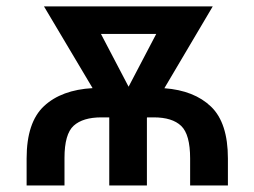

<svg xmlns="http://www.w3.org/2000/svg" viewBox="-20 -565 775 585"><path d="M674.4 0H559.3V-82Q559.3 -155.2 532.1 -181.3Q505 -207.4 448.2 -207.4H428.3L427.6 -206V0H312.9V-207.4H289.1Q232.6 -207.4 204.5 -182Q176.5 -156.6 176.5 -83.8V0H61.1V-82Q61.1 -192.5 114.2 -241.8Q167.3 -291.2 262.1 -296.5L114 -545.5H628.2L480.8 -296.2Q571.7 -289.4 623 -240.1Q674.4 -190.7 674.4 -82ZM371.8 -300.8 456 -461.6H287.6Z"/></svg>

Font: Linik Sans Medium
Style: Regular
Weight: 500
Designer: Rasmus Andersson (font), Cristiano Sobral (main changes)
Foundry: rsms
Version: Version 3.018;June 1, 2022;FontCreator 14.0.0.2814 64-bit; t